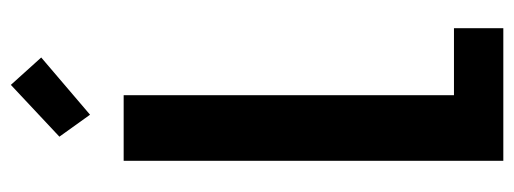

<svg xmlns="http://www.w3.org/2000/svg" viewBox="-317 -631 948 354"><g transform="rotate(-90 157.0 -454.0)"><path d="M37.5 0V-700H158.5V-91H282V0ZM122.5 -762 82 -818.5 177.5 -908 228 -852Z"/></g></svg>

Font: Trispace Condensed Medium
Style: Regular
Weight: 500
Width: 3
Designer: Tyler Finck
Foundry: Etcetera Type Company
Version: Version 1.210; ttfautohint (v1.8.3)